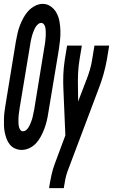

<svg xmlns="http://www.w3.org/2000/svg" viewBox="-42 -765 583 990"><path d="M70 8Q52 8 36 1Q20 -6 9 -19.5Q-2 -33 -8 -49Q-14 -65 -17.5 -82.5Q-21 -100 -21.5 -118Q-22 -136 -21.5 -154.5Q-21 -173 -18.5 -191Q-16 -209 -13 -228L40 -552Q44 -573 48.5 -593.5Q53 -614 60.5 -633.5Q68 -653 78.5 -672.5Q89 -692 103.5 -708Q118 -724 138 -734.5Q158 -745 178 -745Q202 -745 221 -731Q240 -717 250.5 -696.5Q261 -676 265 -652.5Q269 -629 269.5 -605Q270 -581 267.5 -556.5Q265 -532 261 -507L207 -183Q204 -162 199 -141.5Q194 -121 187 -102Q180 -83 169.5 -63Q159 -43 144.5 -27Q130 -11 110 -1.5Q90 8 70 8ZM77 -88Q85 -88 92 -93.5Q99 -99 103.5 -106Q108 -113 111.5 -120.5Q115 -128 118 -135.5Q121 -143 123.5 -151Q126 -159 127.5 -167Q129 -175 130.5 -182.5Q132 -190 134 -198L187 -523Q189 -532 190 -540.5Q191 -549 192 -557.5Q193 -566 193.5 -575Q194 -584 194 -592.5Q194 -601 193.5 -609.5Q193 -618 191 -626Q189 -634 183.5 -640.5Q178 -647 170 -647Q162 -647 155 -641Q148 -635 143.5 -628.5Q139 -622 135.5 -614Q132 -606 129 -598.5Q126 -591 124 -583.5Q122 -576 120 -568Q118 -560 116.5 -552.5Q115 -545 114 -537L60 -212Q59 -203 57.5 -194.5Q56 -186 55 -177.5Q54 -169 53.5 -160.5Q53 -152 53 -143.5Q53 -135 53.5 -126.5Q54 -118 56 -110Q58 -102 63 -95Q68 -88 77 -88ZM211 205 212 198Q217 167 223.5 137Q230 107 241 78L295 -67L285 -303Q283 -341 284.5 -379.5Q286 -418 292 -457L304 -530H380L368 -457Q362 -421 360.5 -385.5Q359 -350 360 -315L361 -242L400 -344Q401 -346 401.5 -347.5Q402 -349 402 -351H403Q413 -377 421 -403.5Q429 -430 433 -457L445 -530H521L509 -457Q502 -418 491 -379.5Q480 -341 465 -303L306 119Q299 138 295 158Q291 178 288 198L287 205Z"/></svg>

Font: Iosevka Curly Oblique
Style: Bold
Weight: 700
Italic angle: -9°
Monospace: yes
Designer: Belleve Invis
Foundry: Belleve Invis
Version: Version 11.1.0; ttfautohint (v1.8.3)